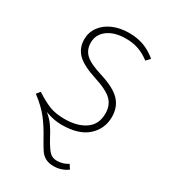

<svg xmlns="http://www.w3.org/2000/svg" viewBox="-179 -624 816 916"><g transform="rotate(30 228.5 -165.5)"><path d="M123 -399Q123 -361 148.5 -336.5Q174 -312 243 -291Q321 -267 354.5 -232Q388 -197 388 -142Q388 -77 340 -33.5Q292 10 197 10Q154 10 107 -8Q133 13 150 37.5Q167 62 185 97Q206 135 222 152.5Q238 170 264 170Q297 170 325 152L340 175Q307 200 263 200Q236 200 218 190Q200 180 188.5 163Q177 146 159 114Q131 62 101 22.5Q71 -17 18 -57L34 -77Q78 -48 112.5 -34.5Q147 -21 196 -21Q266 -21 309.5 -51Q353 -81 353 -141Q353 -185 326 -212.5Q299 -240 227 -263Q149 -288 118.5 -319.5Q88 -351 88 -398Q88 -436 110 -466.5Q132 -497 171 -514Q210 -531 260 -531Q305 -531 341.5 -517.5Q378 -504 411 -476L391 -455Q361 -478 330 -489Q299 -500 260 -500Q198 -500 160.5 -472.5Q123 -445 123 -399Z"/></g></svg>

Font: FiraGO UltraLight
Style: Italic
Weight: 200
Italic angle: -8°
Designer: bBox Type GmbH
Foundry: bBox Type GmbH
Version: Version 1.001